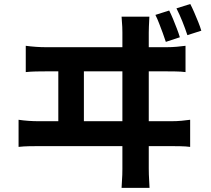

<svg xmlns="http://www.w3.org/2000/svg" viewBox="-20 -868 1040 945"><path d="M812.7 -816.2Q822.4 -797.1 832.1 -773.6Q841.8 -750 850.6 -727Q859.5 -704 865.2 -684.6L796.2 -661.9Q789.2 -683.7 780.8 -706.3Q772.4 -728.9 763.6 -751.7Q754.9 -774.6 744.9 -794.7ZM916.5 -848.3Q926.5 -829 936.5 -805.7Q946.6 -782.3 955.8 -759.5Q965.1 -736.6 970.8 -716.9L902.3 -695Q891.7 -727.4 877.7 -762.2Q863.7 -797 848.5 -826.9ZM715.2 -785.9Q713.5 -755.4 712.9 -736.9Q712.2 -718.4 712.2 -708.1Q712.2 -700.7 712.2 -662.6Q712.2 -624.4 712.2 -565.8Q712.2 -507.1 712.2 -438.7Q712.2 -370.3 712.2 -302.2Q712.2 -234 712.2 -176.4Q712.2 -118.7 712.2 -81.3Q712.2 -44 712.2 -38.3Q712.2 -31.9 712.7 -8.7Q713.2 14.5 716 56.7H578.4Q581.4 15.1 581.9 -7.1Q582.4 -29.3 582.4 -36.3Q582.4 -42 582.4 -79.4Q582.4 -116.9 582.4 -175.7Q582.4 -234.6 582.4 -303.9Q582.4 -373.2 582.4 -442.1Q582.4 -511 582.4 -569.7Q582.4 -628.3 582.4 -665.7Q582.4 -703.1 582.4 -708.1Q582.4 -719.1 581.8 -735.5Q581.2 -752 578.4 -785.9ZM267 -240.5V-572.8H392.9V-240.5ZM71.4 -278.5Q95.5 -274.9 121.1 -273.1Q146.8 -271.4 169.7 -271.4H822.9Q849.7 -271.4 873.3 -273.6Q896.9 -275.9 915.9 -278.5V-145Q894.6 -147.8 867.5 -148.3Q840.3 -148.8 822.9 -148.8H169.7Q147.6 -148.8 122 -148.3Q96.5 -147.8 71.4 -145ZM106.8 -642.6Q130.7 -639.3 156.5 -637.5Q182.2 -635.7 205.9 -635.7H799.8Q826.8 -635.7 850 -637.9Q873.3 -640 893.1 -642.6V-513.2Q871.7 -516 844.2 -516.4Q816.7 -516.8 799.8 -516.8H205.9Q183 -516.8 157.4 -516.3Q131.7 -515.8 106.8 -513.2Z"/></svg>

Font: Noto Sans HK Thin
Style: Regular
Weight: 100
Designer: Ryoko NISHIZUKA 西塚涼子 (kana, bopomofo & ideographs); Paul D. Hunt (Latin, Greek & Cyrillic); Sandoll Communications 산돌커뮤니
Foundry: Adobe
Version: Version 2.004-H2;hotconv 1.0.118;makeotfexe 2.5.65603